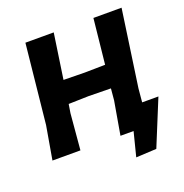

<svg xmlns="http://www.w3.org/2000/svg" viewBox="-138 -769 991 1032"><g transform="rotate(-20 357.5 -253.5)"><path d="M427 0 460 -191 466 -257 338 -259 224 -256 216 -206 198 0H38L71 -191L118 -645H280L242 -387L363 -385L480 -387L507 -645H668L605 -206L598 -129H691L584 132L467 138L502 0Z"/></g></svg>

Font: Alegreya Sans ExtraBold
Style: Italic
Weight: 800
Italic angle: -7°
Designer: Juan Pablo del Peral
Foundry: Huerta Tipografica
Version: Version 2.007